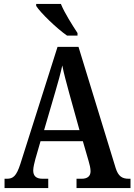

<svg xmlns="http://www.w3.org/2000/svg" viewBox="-20 -951 680 971"><path d="M319 -771H372V-784C347 -822 306 -886 288 -931H163V-921C185 -886 267 -807 319 -771ZM3 0H224V-47H195C161 -47 148 -63 148 -89C148 -106 155 -131 159 -147L185 -237H399L428 -137C433 -121 438 -100 438 -85C438 -59 421 -47 393 -47H367V0H640V-47H631C597 -47 578 -60 565 -101L377 -714H271L83 -122C63 -60 46 -47 15 -47H3ZM203 -293 260 -488C274 -535 286 -579 295 -620C303 -578 316 -533 330 -480L382 -293Z"/></svg>

Font: Noto Serif Sinhala Condensed SemiBold
Style: Regular
Weight: 600
Width: 3
Designer: Jelle Bosma - Monotype Design Team
Foundry: Monotype Imaging Inc.
Version: Version 2.007